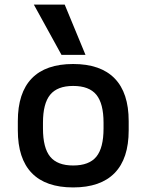

<svg xmlns="http://www.w3.org/2000/svg" viewBox="-20 -810 640 840"><path d="M300 10Q180 10 119 -53Q58 -116 58 -240V-280Q58 -404 119 -467Q180 -530 300 -530Q420 -530 481.5 -467Q543 -404 543 -280V-240Q543 -116 481.5 -53Q420 10 300 10ZM300 -86Q370 -86 401.5 -124.5Q433 -163 433 -248V-273Q433 -357 401.5 -395.5Q370 -434 300 -434Q231 -434 199.5 -395.5Q168 -357 168 -273V-248Q168 -163 199.5 -124.5Q231 -86 300 -86ZM249 -570 128 -790H263L354 -570Z"/></svg>

Font: M PLUS Code Latin Expanded Medium
Style: Regular
Weight: 500
Width: 7
Designer: Coji Morishita
Foundry: UNDERFOREST DESIGN
Version: Version 1.002; ttfautohint (v1.8.3)